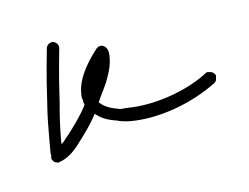

<svg xmlns="http://www.w3.org/2000/svg" viewBox="-26 -293 197 152"><g transform="rotate(-5 73.0 -217.0)"><path d="M19.5 -264.6C17.1 -264.6 14.6 -262.2 14.6 -259.8C14.6 -259.8 12.2 -238.8 11.2 -217.8C10.3 -207 10.3 -195.8 10.3 -187.5V-177.2C10.3 -176.3 10.7 -175.3 10.7 -174.3C10.7 -173.3 9.8 -173.8 10.7 -172.9C10.7 -171.9 10.7 -171.9 11.7 -170.9C12.7 -169.9 12.7 -169.4 14.6 -169.4L15.6 -168.9C16.6 -168.9 15.6 -169.4 16.6 -169.4C22.9 -171.4 28.3 -176.3 33.2 -183.1C38.1 -189.5 43.5 -196.8 47.9 -205.1C52.2 -201.2 58.1 -199.2 64.9 -198.2C67.9 -197.3 71.8 -196.8 75.7 -196.8C98.1 -196.8 125 -206.5 144.5 -221.2C145.5 -222.2 146 -223.1 146 -225.1C146 -226.1 146.5 -227.1 145.5 -228C144.5 -229 143.6 -230 141.6 -230C140.6 -230 139.2 -230.5 138.2 -229.5C120.6 -215.8 93.8 -207.5 74.2 -207.5C71.3 -207.5 68.8 -206.5 66.4 -207.5C59.6 -208.5 54.7 -210.9 51.8 -213.9C54.7 -220.7 58.6 -227.1 60.5 -233.4C62.5 -238.8 63.5 -243.7 63.5 -248C63.5 -250.5 63.5 -252.9 62.5 -254.9C61.5 -256.8 59.6 -258.3 57.6 -258.3C55.7 -258.3 54.7 -257.3 53.7 -256.3C43.5 -243.2 38.6 -231.9 38.6 -222.7C38.6 -220.2 38.6 -218.3 39.6 -216.3C39.6 -215.3 39.6 -214.4 40.5 -213.4C40.5 -212.4 40 -212.9 40 -211.9C35.6 -203.6 29.8 -195.8 24.9 -189.5C22.9 -187.5 21.5 -184.6 19.5 -183.6V-187.5C19.5 -195.8 20 -206.1 21 -216.8C22 -237.8 24.4 -259.3 24.4 -259.3V-259.8C24.4 -262.2 22 -264.6 19.5 -264.6Z"/></g></svg>

Font: Oshawa
Style: Regular
Weight: 400
Designer: Sadat Fauzi
Foundry: Intuisi Creative
Version: Version 001.000